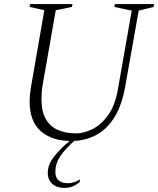

<svg xmlns="http://www.w3.org/2000/svg" viewBox="-20 -680 774 940"><path d="M370 211Q359 222 339.5 231Q320 240 295 240Q259 240 236.5 220.5Q214 201 214 167Q214 125 245.5 85.5Q277 46 321 10Q234 9 179.5 -38Q125 -85 125 -185Q125 -202 127 -219Q129 -236 132 -256L197 -630L125 -646L127 -660H335L332 -646L253 -630L190 -271Q186 -250 184.5 -231Q183 -212 183 -195Q183 -133 205 -96Q227 -59 265 -43Q303 -27 352 -27Q391 -27 433 -48Q475 -69 508.5 -115Q542 -161 556 -236L625 -628L540 -646L542 -660H734L732 -646L659 -628L593 -256Q576 -163 540 -105.5Q504 -48 453.5 -20.5Q403 7 343 10Q297 52 274 86.5Q251 121 251 161Q251 190 267.5 203.5Q284 217 313 217Q326 217 341.5 212.5Q357 208 369 200H372Z"/></svg>

Font: Spectral ExtraLight
Style: Italic
Weight: 275
Italic angle: -10°
Designer: Jean-Baptiste Levee
Foundry: Production Type
Version: Version 2.001